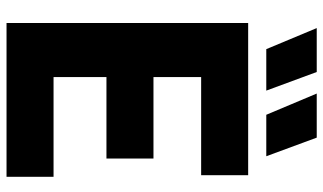

<svg xmlns="http://www.w3.org/2000/svg" viewBox="-221 -769 990 588"><g transform="rotate(90 274.0 -475.0)"><path d="M50.5 0V-740H516.5V-596H216V-450H465.5V-306H216V-144H521.5V0ZM331.5 -795.5 266.5 -950H401.5L458.5 -795.5ZM130.5 -795.5 66 -950H200.5L257.5 -795.5Z"/></g></svg>

Font: Encode Sans Condensed ExtraBold
Style: Regular
Weight: 800
Width: 3
Designer: Multiple Designers
Foundry: Impallari Type
Version: Version 3.000; ttfautohint (v1.8.3) -l 8 -r 50 -G 200 -x 14 